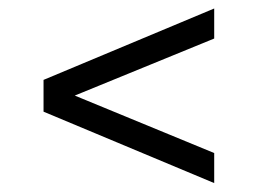

<svg xmlns="http://www.w3.org/2000/svg" viewBox="-20 -600 592 441"><path d="M472 -179.5 80 -343.5V-416.5L472 -580.5V-511.5L133.5 -373V-388L472 -248.5Z"/></svg>

Font: Encode Sans SC SemiExpanded
Style: Regular
Weight: 400
Width: 6
Designer: Multiple Designers
Foundry: Impallari Type
Version: Version 3.002